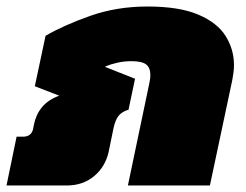

<svg xmlns="http://www.w3.org/2000/svg" viewBox="-61 -570 756 590"><path d="M-41 0 -10 -150H10Q36 -150 41 -175L43 -186Q49 -217 67.5 -240Q86 -263 121 -276L46 -305L79 -460Q136 -493 217 -521.5Q298 -550 392 -550Q490 -550 548.5 -525Q607 -500 632.5 -459Q658 -418 658 -370Q658 -359 656.5 -347.5Q655 -336 653 -325L584 0H332L397 -310Q399 -319 400 -326Q401 -333 401 -340Q401 -362 388 -372Q375 -382 343 -382Q321 -382 300.5 -377.5Q280 -373 263 -366V-364L354 -328L334 -233Q312 -226 302.5 -213Q293 -200 288 -177L273 -104Q263 -58 228.5 -29Q194 0 144 0Z"/></svg>

Font: Kanit Black
Style: Italic
Weight: 900
Italic angle: -12°
Designer: Katatrad Team
Foundry: CadsonDemak
Version: Version 2.000; ttfautohint (v1.8.3)